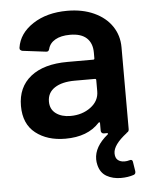

<svg xmlns="http://www.w3.org/2000/svg" viewBox="-52 -562 625 795"><g transform="rotate(-5 261.0 -164.5)"><path d="M465 119Q473 119 474 129L480 167V171Q480 179 472 182Q448 190 419 190Q385 190 359.5 175.5Q334 161 326 128Q323 116 323 104Q323 52 379 6Q382 4 381 2Q380 0 377 0H364Q359 0 355.5 -3.5Q352 -7 352 -12V-44Q352 -47 350 -47.5Q348 -48 346 -46Q297 8 204 8Q129 8 80.5 -30Q32 -68 32 -143Q32 -221 86.5 -264.5Q141 -308 240 -308H347Q352 -308 352 -313V-337Q352 -376 329 -397.5Q306 -419 260 -419Q222 -419 198.5 -405.5Q175 -392 169 -368Q166 -356 155 -358L58 -370Q53 -371 49.5 -374.5Q46 -378 47 -384Q56 -443 114 -481Q172 -519 257 -519Q320 -519 368 -497Q416 -475 442 -436.5Q468 -398 468 -349V-9Q468 -1 463 3Q462 4 460.5 4.5Q459 5 458 7Q401 51 401 86Q401 105 411.5 114Q422 123 440 123Q450 123 460 120ZM352 -176V-223Q352 -228 347 -228H263Q210 -228 179.5 -208Q149 -188 149 -151Q149 -119 172.5 -101.5Q196 -84 233 -84Q282 -84 317 -110Q352 -136 352 -176Z"/></g></svg>

Font: Amber EN SemiBold
Style: Regular
Weight: 600
Designer: Jeremy Tribby
Foundry: Tribby Type
Version: Version 1.408 November 24, 2021